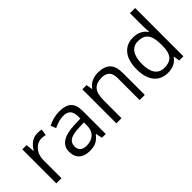

<svg xmlns="http://www.w3.org/2000/svg" viewBox="17 -1443 2136 2136"><g transform="rotate(-45 1085.5 -375.0)"><path d="M330.1 -544.9Q365.7 -544.9 394 -539.1L382.8 -463.9Q349.6 -471.2 324.2 -471.2Q259.3 -471.2 213.1 -418.5Q167 -365.7 167 -287.1V0H85.9V-535.2H152.8L162.1 -436H166Q195.8 -488.3 237.8 -516.6Q279.8 -544.9 330.1 -544.9Z M803.2 0 787.1 -76.2H783.2Q743.2 -25.9 703.4 -8.1Q663.6 9.8 604 9.8Q524.4 9.8 479.2 -31.2Q434.1 -72.3 434.1 -147.9Q434.1 -310.1 693.4 -317.9L784.2 -320.8V-354Q784.2 -417 757.1 -447Q730 -477.1 670.4 -477.1Q603.5 -477.1 519 -436L494.1 -498Q533.7 -519.5 580.8 -531.7Q627.9 -543.9 675.3 -543.9Q771 -543.9 817.1 -501.5Q863.3 -459 863.3 -365.2V0ZM620.1 -57.1Q695.8 -57.1 739 -98.6Q782.2 -140.1 782.2 -214.8V-263.2L701.2 -259.8Q604.5 -256.3 561.8 -229.7Q519 -203.1 519 -147Q519 -103 545.7 -80.1Q572.3 -57.1 620.1 -57.1Z M1396.5 0V-346.2Q1396.5 -411.6 1366.7 -443.8Q1336.9 -476.1 1273.4 -476.1Q1189.5 -476.1 1150.4 -430.7Q1111.3 -385.3 1111.3 -280.8V0H1030.3V-535.2H1096.2L1109.4 -461.9H1113.3Q1138.2 -501.5 1183.1 -523.2Q1228 -544.9 1283.2 -544.9Q1379.9 -544.9 1428.7 -498.3Q1477.5 -451.7 1477.5 -349.1V0Z M2008.3 -71.8H2003.9Q1947.8 9.8 1835.9 9.8Q1731 9.8 1672.6 -62Q1614.3 -133.8 1614.3 -266.1Q1614.3 -398.4 1672.9 -471.7Q1731.4 -544.9 1835.9 -544.9Q1944.8 -544.9 2002.9 -465.8H2009.3L2005.9 -504.4L2003.9 -542V-759.8H2085V0H2019ZM1846.2 -58.1Q1929.2 -58.1 1966.6 -103.3Q2003.9 -148.4 2003.9 -249V-266.1Q2003.9 -379.9 1966.1 -428.5Q1928.2 -477.1 1845.2 -477.1Q1773.9 -477.1 1736.1 -421.6Q1698.2 -366.2 1698.2 -265.1Q1698.2 -162.6 1735.8 -110.4Q1773.4 -58.1 1846.2 -58.1Z"/></g></svg>

Font: f0_25643 
Style: Regular
Weight: 400
Foundry: Ascender Corporation
Version: Version 1.10